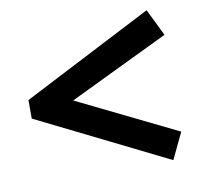

<svg xmlns="http://www.w3.org/2000/svg" viewBox="-63 -567 655 633"><g transform="rotate(-10 265.0 -251.0)"><path d="M32 -278 467 -502 511 -412 177 -251 510 -88 468 0 32 -216Z"/></g></svg>

Font: Faustina VF Beta
Style: Regular
Weight: 400
Designer: Alfonso Garcia
Foundry: Omnibus-Type
Version: Version 1.006